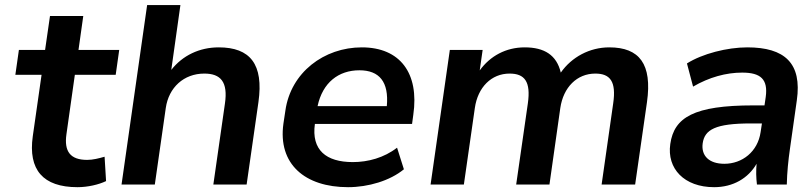

<svg xmlns="http://www.w3.org/2000/svg" viewBox="-20 -739 3251 769"><path d="M290.5 10.7C331.1 10.7 375.5 0.5 404.8 -13.7L398.9 -111.3C375 -104.5 352.1 -98.6 329.1 -98.6C261.2 -98.6 236.3 -132.8 246.1 -201.2L279.8 -439.5H443.4L457.5 -539.1H294.4L313.5 -674.8H180.2L160.6 -539.1H55.7L41.5 -439.5H146.5L111.3 -193.4C92.3 -59.1 151.9 10.7 290.5 10.7Z M600.1 0 644 -306.6C655.8 -388.7 716.3 -444.3 798.3 -444.3C863.8 -444.3 893.6 -411.1 880.9 -324.2L834.5 0H967.8L1015.1 -330.1C1036.6 -481.9 981.9 -549.3 856 -549.3C778.8 -549.3 710.9 -516.6 666 -459L702.6 -718.8H569.3L466.8 0Z M1374 10.7C1455.1 10.7 1542 -15.1 1597.7 -61L1570.3 -147.5C1518.1 -106.9 1453.6 -89.8 1393.1 -89.8C1286.1 -89.8 1226.6 -138.2 1241.2 -242.7H1630.4L1635.3 -278.8C1659.7 -446.3 1582 -549.3 1429.2 -549.3C1277.8 -549.3 1144.5 -448.7 1123 -295.9L1115.2 -244.1C1092.3 -81.5 1201.7 10.7 1374 10.7ZM1419.4 -457.5C1499.5 -457.5 1538.1 -411.1 1529.3 -314H1252C1272 -408.2 1335.9 -457.5 1419.4 -457.5Z M1837.9 0 1881.8 -306.2C1893.6 -389.6 1948.2 -444.3 2021 -444.3C2081.5 -444.3 2106.4 -412.1 2094.2 -325.2L2047.4 0H2180.7L2224.1 -306.2C2236.3 -389.6 2291 -444.3 2364.3 -444.3C2424.3 -444.3 2448.7 -412.1 2436 -325.2L2389.6 0H2523.9L2571.3 -330.1C2592.8 -482.4 2541 -549.3 2420.4 -549.3C2341.3 -549.3 2269.5 -510.3 2226.1 -448.2C2209.5 -518.6 2160.2 -549.3 2081.5 -549.3C2006.8 -549.3 1943.4 -515.1 1901.4 -457L1913.1 -539.1H1781.7L1704.6 0Z M2840.3 10.7C2916.5 10.7 2977.1 -25.4 3010.3 -83C3007.8 -55.2 3008.3 -27.3 3011.7 0H3131.3C3132.3 -47.9 3137.2 -96.2 3144 -143.6L3171.4 -336.9C3192.9 -485.8 3123 -549.3 2973.1 -549.3C2892.6 -549.3 2793 -523.9 2731.4 -484.9L2755.9 -392.1C2820.3 -429.7 2888.2 -448.2 2952.6 -448.2C3026.9 -448.2 3056.6 -421.4 3046.9 -350.6L3042 -316.9H2997.6C2759.3 -316.9 2679.7 -269 2664.6 -162.1C2650.4 -64 2720.2 10.7 2840.3 10.7ZM2881.3 -83C2819.8 -83 2787.6 -115.2 2794.4 -165C2802.2 -219.7 2844.7 -244.6 2987.8 -244.6H3031.7L3026.4 -210C3015.1 -131.3 2952.6 -83 2881.3 -83Z"/></svg>

Font: Winston SemiBold
Style: Italic
Weight: 600
Italic angle: -8.13011°
Designer: Vernon Adams, Kim Jin-seong, David Berlow, Cristiano Sobral
Foundry: The Winston Project Authors
Version: Version 3.004